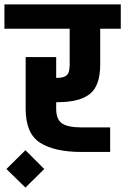

<svg xmlns="http://www.w3.org/2000/svg" viewBox="-30 -687 566 868"><path d="M0 0ZM224 -225V-195Q224 -148 250 -129.5Q276 -111 339 -111H468V0H339Q217 0 151.5 -41.5Q86 -83 86 -195V-429H224V-335H229Q258 -335 271.5 -346.5Q285 -358 285 -395V-557H-10V-667H516V-557H423V-395Q423 -300 376.5 -262.5Q330 -225 229 -225ZM-1 77 85 -8 170 77 85 161Z"/></svg>

Font: Biryani ExtraBold
Style: Regular
Weight: 800
Designer: Dan Reynolds and Mathieu Reguer
Foundry: Dan Reynolds and Mathieu Reguer
Version: Version 1.004; ttfautohint (v1.1) -l 5 -r 5 -G 72 -x 0 -D la